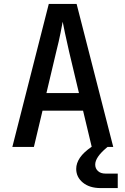

<svg xmlns="http://www.w3.org/2000/svg" viewBox="-20 -750 640 980"><path d="M43 0 229 -730H371L558 0H529L523 5Q466 53 466 90Q466 110 480 123Q494 136 518 136H581V210H494Q437 210 403 182Q369 154 369 112Q369 83 388 55Q407 27 448 -1L404 -185H197L153 0ZM217 -275H383L333 -485Q320 -541 311.5 -582Q303 -623 300 -639Q297 -623 289 -582Q281 -541 267 -486Z"/></svg>

Font: JetBrains Mono NL SemiBold
Style: Regular
Weight: 600
Designer: Philipp Nurullin, Konstantin Bulenkov
Foundry: JetBrains
Version: Version 2.304; ttfautohint (v1.8.4.7-5d5b)